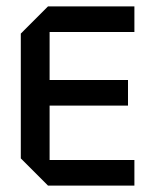

<svg xmlns="http://www.w3.org/2000/svg" viewBox="-20 -580 465 600"><path d="M130 0 45 -85V-475L130 -560H400V-480H135V-330H380V-250H135V-80H400V0Z"/></svg>

Font: Tektur SemiCondensed
Style: Regular
Weight: 400
Width: 4
Designer: Adam Jagosz
Foundry: Adam Jagosz
Version: Version 1.005;gftools[0.9.30]